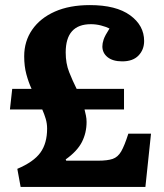

<svg xmlns="http://www.w3.org/2000/svg" viewBox="-20 -734 643 754"><path d="M61 0 48 -71Q112 -98 138.5 -134.5Q165 -171 165 -229Q165 -249 159.5 -267.5Q154 -286 146 -304H19L28 -385H104Q92 -411 83.5 -442.5Q75 -474 75 -513Q75 -572 106.5 -617.5Q138 -663 195.5 -688.5Q253 -714 333 -714Q436 -714 491 -674Q546 -634 546 -573Q546 -539 524 -516Q502 -493 460 -493Q423 -493 402.5 -509.5Q382 -526 382 -552Q382 -564 387 -579Q392 -594 410 -622Q396 -629 376.5 -634Q357 -639 337 -639Q238 -639 238 -528Q238 -485 251.5 -451Q265 -417 281 -385H467V-304H312Q315 -292 317.5 -280Q320 -268 320 -255Q320 -212 301.5 -176Q283 -140 238 -108L240 -103H365Q402 -103 422.5 -110Q443 -117 456 -139.5Q469 -162 484 -209H573L551 0Z"/></svg>

Font: Literata 12pt
Style: Bold
Weight: 700
Designer: Latin by Veronika Burian and Jose Scaglione. Greek by Irene Vlachou. Cyrillic by Vera Evstafieva.
Foundry: TypeTogether
Version: Version 3.002